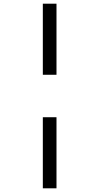

<svg xmlns="http://www.w3.org/2000/svg" viewBox="-20 -780 537 1040"><path d="M212 -760H286V-375H212ZM212 -145H286V240H212Z"/></svg>

Font: Noto Sans SemiCondensed
Style: Regular
Weight: 400
Width: 4
Version: Version 2.013